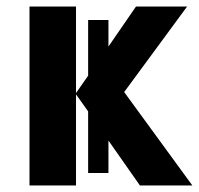

<svg xmlns="http://www.w3.org/2000/svg" viewBox="-20 -566 607 586"><path d="M70 0V-546H212V-282L249 -335V-505H311V-424L395 -546H551L359 -285L567 0H407L311 -137V-38H249V-226L212 -278V0Z"/></svg>

Font: Noto Sans SemiCondensed
Style: Bold
Weight: 700
Width: 4
Designer: Monotype Design Team
Foundry: Monotype Imaging Inc.
Version: Version 2.013; ttfautohint (v1.8.4.7-5d5b)